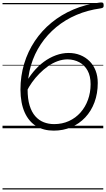

<svg xmlns="http://www.w3.org/2000/svg" viewBox="-20 -1022 846 1530"><path d="M408 19Q327 19 268 -17.5Q209 -54 176.5 -126.5Q144 -199 143 -307Q143 -416 172.5 -514Q202 -612 257.5 -695Q313 -778 390.5 -841.5Q468 -905 564 -946Q660 -987 770 -1001Q789 -1004 797 -1001Q805 -998 806 -982Q807 -967 801 -962Q795 -957 780 -955Q678 -941 589 -903Q500 -865 428.5 -806Q357 -747 305.5 -670Q254 -593 227 -502Q200 -411 200 -309Q200 -234 216 -181.5Q232 -129 261 -96Q290 -63 328.5 -48Q367 -33 411 -33Q476 -33 529.5 -57.5Q583 -82 621.5 -125.5Q660 -169 681 -227Q702 -285 702 -351Q702 -416 678 -459.5Q654 -503 612.5 -525.5Q571 -548 519 -549Q479 -549 439 -534.5Q399 -520 362.5 -494Q326 -468 293.5 -435Q261 -402 235 -365.5Q209 -329 192 -293L179 -349Q208 -404 246 -450Q284 -496 329.5 -529.5Q375 -563 425.5 -581.5Q476 -600 527 -600Q577 -600 619.5 -583Q662 -566 693.5 -534.5Q725 -503 742 -459Q759 -415 759 -361Q759 -277 733 -207Q707 -137 659.5 -86.5Q612 -36 548 -8.5Q484 19 408 19ZM0 478H803V488H0ZM0 -20H803V0H0ZM0 -505H803V-500H0ZM0 -998H803V-988H0Z"/></svg>

Font: Playwrite AU SA Guides
Style: Regular
Weight: 400
Designer: Veronika Burian, José Scaglione
Foundry: TypeTogether
Version: Version 1.003